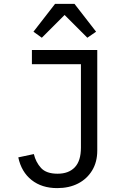

<svg xmlns="http://www.w3.org/2000/svg" viewBox="-20 -955 640 987"><path d="M480 -698V-181Q480 -122 453.5 -78.5Q427 -35 381 -11.5Q335 12 274 12Q195 12 142.5 -29.5Q90 -71 74 -146L154 -163Q164 -121 191 -91.5Q218 -62 276 -62Q333 -62 364.5 -95Q396 -128 396 -196V-625H144V-698ZM363 -935 474 -792 429 -761 312 -878 195 -761 152 -792 263 -935Z"/></svg>

Font: Lilex
Style: Regular
Weight: 400
Monospace: yes
Designer: Mike Abbink, Paul van der Laan, Pieter van Rosmalen, Mikhael Khrustik
Foundry: Mikhael Khrustik
Version: Version 2.510